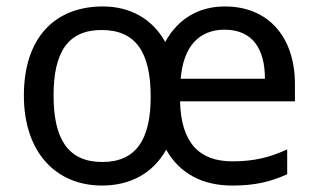

<svg xmlns="http://www.w3.org/2000/svg" viewBox="-20 -565 986 595"><path d="M677 -545C595 -545 531 -506 492 -435C452 -507 383 -545 299 -545C147 -545 54 -445 54 -269C54 -90 156 10 296 10C384 10 454 -28 495 -101C537 -27 608 10 699 10C770 10 816 -1 870 -25V-102C817 -78 770 -65 700 -65C597 -65 541 -123 538 -251H894V-304C894 -450 812 -545 677 -545ZM676 -473C763 -473 801 -413 801 -321H540C548 -420 596 -473 676 -473ZM295 -472C400 -472 447 -404 447 -265C447 -132 401 -63 297 -63C191 -63 146 -134 146 -269C146 -403 190 -472 295 -472Z"/></svg>

Font: Noto Sans Nandinagari
Style: Regular
Weight: 400
Designer: Ek Type
Foundry: Ek Type
Version: Version 1.002